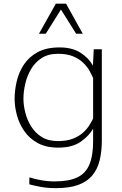

<svg xmlns="http://www.w3.org/2000/svg" viewBox="-20 -793 654 1032"><path d="M280.3 218.3Q232.9 218.3 193.4 210.4Q153.8 202.6 137.7 197.8V161.6H143.6Q161.6 168.5 199.2 175.3Q236.8 182.1 273.4 182.1Q350.1 182.1 395.3 160.6Q440.4 139.2 460.4 91.6Q480.5 43.9 480.5 -33.7Q480.5 -50.8 480.5 -67.6Q480.5 -84.5 480.5 -101.1Q459 -63 413.8 -31.2Q368.7 0.5 293 0.5Q227.5 0.5 182.6 -24.2Q137.7 -48.8 110.4 -88.6Q83 -128.4 70.8 -174.1Q58.6 -219.7 58.6 -261.7Q58.6 -307.1 69.8 -355.7Q81.1 -404.3 108.2 -445.6Q135.3 -486.8 182.1 -512.5Q229 -538.1 300.3 -538.1Q367.7 -538.1 412.1 -510Q456.5 -481.9 479.5 -440.4L483.9 -528.3H527.3V-38.1Q527.3 20.5 515.9 67.9Q504.4 115.2 477.1 148.9Q449.7 182.6 401.6 200.4Q353.5 218.3 280.3 218.3ZM291 -34.7Q340.3 -34.7 373.8 -48.3Q407.2 -62 428.5 -82Q449.7 -102.1 461.9 -122.3Q474.1 -142.6 480.5 -155.8V-373.5Q473.6 -390.1 461.2 -412.4Q448.7 -434.6 427.2 -455.6Q405.8 -476.6 372.8 -490.2Q339.8 -503.9 292 -503.9Q239.3 -503.9 203.6 -480.7Q168 -457.5 146.5 -420.7Q125 -383.8 115.5 -341.6Q106 -299.3 106 -261.7Q106 -228 115.7 -188.7Q125.5 -149.4 147 -114.3Q168.5 -79.1 203.9 -56.9Q239.3 -34.7 291 -34.7ZM189.5 -611.8 280.3 -773.4H335L424.8 -611.8H389.2L307.6 -741.7L226.1 -611.8Z"/></svg>

Font: Comme Thin
Style: Regular
Weight: 250
Version: Version 1.000;gftools[0.9.27]